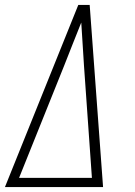

<svg xmlns="http://www.w3.org/2000/svg" viewBox="-24 -755 544 775"><path d="M-4 0 292 -735H338L356 -490L392 0ZM53 -37H347L315 -490Q312 -534 309.5 -577.5Q307 -621 304 -664Q287 -621 269.5 -577.5Q252 -534 235 -490Z"/></svg>

Font: Iosevka Extralight Oblique
Style: Regular
Weight: 200
Italic angle: -9°
Monospace: yes
Designer: Belleve Invis
Foundry: Belleve Invis
Version: Version 32.5.0; ttfautohint (v1.8.4)